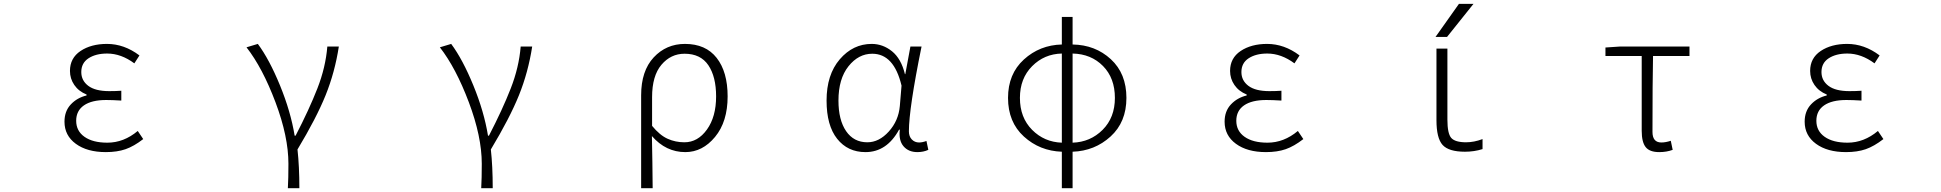

<svg xmlns="http://www.w3.org/2000/svg" viewBox="-20 -774 10040 993"><path d="M527.3 12.7Q430.7 12.7 372.1 -30.3Q313.5 -73.2 313.5 -144.5Q313.5 -199.2 346.2 -233.9Q378.9 -268.6 427.7 -280.3V-285.2Q386.7 -301.8 364.3 -334.5Q341.8 -367.2 341.8 -407.2Q341.8 -473.6 396.5 -510.3Q451.2 -546.9 533.2 -546.9Q622.1 -546.9 701.2 -487.3L674.8 -446.3Q606.4 -497.1 534.2 -497.1Q475.6 -497.1 438 -472.7Q400.4 -448.2 400.4 -401.4Q400.4 -357.4 436.5 -330.1Q472.7 -302.7 544.9 -302.7Q580.1 -302.7 607.4 -304.7V-253.9Q560.5 -256.8 529.3 -256.8Q454.1 -256.8 414.1 -229Q374 -201.2 374 -149.4Q374 -96.7 417 -66.4Q460 -36.1 535.2 -36.1Q620.1 -36.1 692.4 -96.7L720.7 -54.7Q672.9 -17.6 629.4 -2.4Q585.9 12.7 527.3 12.7Z M1528.3 199.2H1468.8Q1471.7 148.4 1471.7 73.2Q1471.7 -67.4 1404.8 -245.1Q1337.9 -422.9 1254.9 -529.3L1313.5 -546.9Q1373 -466.8 1428.2 -332Q1483.4 -197.3 1503.9 -72.3H1508.8Q1579.1 -208 1621.6 -316.9Q1664.1 -425.8 1672.9 -533.2H1732.4Q1711.9 -400.4 1664.1 -281.7Q1616.2 -163.1 1518.6 -1Q1528.3 86.9 1528.3 199.2Z M2528.3 199.2H2468.8Q2471.7 148.4 2471.7 73.2Q2471.7 -67.4 2404.8 -245.1Q2337.9 -422.9 2254.9 -529.3L2313.5 -546.9Q2373 -466.8 2428.2 -332Q2483.4 -197.3 2503.9 -72.3H2508.8Q2579.1 -208 2621.6 -316.9Q2664.1 -425.8 2672.9 -533.2H2732.4Q2711.9 -400.4 2664.1 -281.7Q2616.2 -163.1 2518.6 -1Q2528.3 86.9 2528.3 199.2Z M3295.9 199.2V-281.2Q3295.9 -407.2 3360.8 -477.1Q3425.8 -546.9 3522.5 -546.9Q3629.9 -546.9 3686.5 -474.6Q3743.2 -402.3 3743.2 -275.4Q3743.2 -144.5 3678.2 -65.9Q3613.3 12.7 3524.4 12.7Q3423.8 12.7 3351.6 -70.3Q3354.5 66.4 3355.5 199.2ZM3519.5 -38.1Q3588.9 -38.1 3636.2 -104Q3683.6 -169.9 3683.6 -275.4Q3683.6 -377 3643.6 -436.5Q3603.5 -496.1 3520.5 -496.1Q3449.2 -496.1 3400.9 -439Q3352.5 -381.8 3352.5 -271.5V-123Q3392.6 -74.2 3433.1 -56.2Q3473.6 -38.1 3519.5 -38.1Z M4456.1 12.7Q4364.3 12.7 4309.6 -56.2Q4254.9 -125 4254.9 -253.9Q4254.9 -387.7 4323.2 -467.3Q4391.6 -546.9 4488.3 -546.9Q4545.9 -546.9 4593.3 -508.8Q4640.6 -470.7 4660.2 -390.6H4662.1L4688.5 -533.2H4746.1Q4680.7 -211.9 4680.7 -94.7Q4680.7 -68.4 4695.8 -52.7Q4710.9 -37.1 4733.4 -37.1Q4750 -37.1 4771.5 -44.9L4781.2 1Q4755.9 12.7 4724.6 12.7Q4678.7 12.7 4652.8 -17.6Q4627 -47.9 4633.8 -103.5H4629.9Q4566.4 12.7 4456.1 12.7ZM4465.8 -38.1Q4526.4 -38.1 4576.7 -93.8Q4627 -149.4 4633.8 -225.6L4642.6 -331.1Q4603.5 -496.1 4491.2 -496.1Q4419.9 -496.1 4368.2 -431.2Q4316.4 -366.2 4316.4 -253.9Q4316.4 -153.3 4356 -95.7Q4395.5 -38.1 4465.8 -38.1Z M5527.3 -497.1V-36.1Q5619.1 -39.1 5682.6 -102.5Q5746.1 -166 5746.1 -267.6Q5746.1 -370.1 5684.6 -432.6Q5623 -495.1 5527.3 -497.1ZM5471.7 -36.1V-497.1Q5380.9 -495.1 5317.9 -431.6Q5254.9 -368.2 5254.9 -267.6Q5254.9 -166 5317.9 -102.5Q5380.9 -39.1 5471.7 -36.1ZM5527.3 -686.5V-543.9Q5644.5 -542 5725.1 -467.8Q5805.7 -393.6 5805.7 -267.6Q5805.7 -142.6 5723.6 -67.9Q5641.6 6.8 5527.3 10.7V199.2H5471.7V10.7Q5357.4 6.8 5275.4 -67.9Q5193.4 -142.6 5193.4 -267.6Q5193.4 -391.6 5275.4 -466.3Q5357.4 -541 5471.7 -543.9V-686.5Z M6527.3 12.7Q6430.7 12.7 6372.1 -30.3Q6313.5 -73.2 6313.5 -144.5Q6313.5 -199.2 6346.2 -233.9Q6378.9 -268.6 6427.7 -280.3V-285.2Q6386.7 -301.8 6364.3 -334.5Q6341.8 -367.2 6341.8 -407.2Q6341.8 -473.6 6396.5 -510.3Q6451.2 -546.9 6533.2 -546.9Q6622.1 -546.9 6701.2 -487.3L6674.8 -446.3Q6606.4 -497.1 6534.2 -497.1Q6475.6 -497.1 6438 -472.7Q6400.4 -448.2 6400.4 -401.4Q6400.4 -357.4 6436.5 -330.1Q6472.7 -302.7 6544.9 -302.7Q6580.1 -302.7 6607.4 -304.7V-253.9Q6560.5 -256.8 6529.3 -256.8Q6454.1 -256.8 6414.1 -229Q6374 -201.2 6374 -149.4Q6374 -96.7 6417 -66.4Q6460 -36.1 6535.2 -36.1Q6620.1 -36.1 6692.4 -96.7L6720.7 -54.7Q6672.9 -17.6 6629.4 -2.4Q6585.9 12.7 6527.3 12.7Z M7525.4 -753.9H7600.6L7463.9 -583H7404.3ZM7465.8 -155.3Q7465.8 -83 7485.8 -60.5Q7505.9 -38.1 7562.5 -38.1Q7603.5 -38.1 7647.5 -54.7V-2.9Q7604.5 10.7 7556.6 10.7Q7472.7 10.7 7440.9 -24.4Q7409.2 -59.6 7409.2 -152.3V-522.5H7465.8Z M8561.5 12.7Q8511.7 12.7 8491.2 -13.2Q8470.7 -39.1 8470.7 -97.7V-484.4H8283.2V-528.3L8356.4 -533.2H8717.8V-484.4H8529.3Q8526.4 -350.6 8526.4 -91.8Q8526.4 -37.1 8572.3 -37.1Q8594.7 -37.1 8621.1 -45.9L8630.9 1Q8599.6 12.7 8561.5 12.7Z M9527.3 12.7Q9430.7 12.7 9372.1 -30.3Q9313.5 -73.2 9313.5 -144.5Q9313.5 -199.2 9346.2 -233.9Q9378.9 -268.6 9427.7 -280.3V-285.2Q9386.7 -301.8 9364.3 -334.5Q9341.8 -367.2 9341.8 -407.2Q9341.8 -473.6 9396.5 -510.3Q9451.2 -546.9 9533.2 -546.9Q9622.1 -546.9 9701.2 -487.3L9674.8 -446.3Q9606.4 -497.1 9534.2 -497.1Q9475.6 -497.1 9438 -472.7Q9400.4 -448.2 9400.4 -401.4Q9400.4 -357.4 9436.5 -330.1Q9472.7 -302.7 9544.9 -302.7Q9580.1 -302.7 9607.4 -304.7V-253.9Q9560.5 -256.8 9529.3 -256.8Q9454.1 -256.8 9414.1 -229Q9374 -201.2 9374 -149.4Q9374 -96.7 9417 -66.4Q9460 -36.1 9535.2 -36.1Q9620.1 -36.1 9692.4 -96.7L9720.7 -54.7Q9672.9 -17.6 9629.4 -2.4Q9585.9 12.7 9527.3 12.7Z"/></svg>

Font: GenEi Gothic M Light
Style: Regular
Weight: 300
Designer: o_tamon (Modified); [Source Han Sans]
Ryoko NISHIZUKA  (kana & ideographs); Paul D. Hunt (Latin, Greek & Cyrillic); Wenl
Version: Version 1.1a;Original Version 1.004